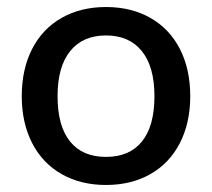

<svg xmlns="http://www.w3.org/2000/svg" viewBox="-20 -520 604 547"><path d="M42 -246Q42 -323 71.5 -380.5Q101 -438 155.5 -469Q210 -500 282 -500Q354 -500 408.5 -469Q463 -438 492.5 -380.5Q522 -323 522 -246Q522 -170 492.5 -112.5Q463 -55 408.5 -24Q354 7 282 7Q210 7 155.5 -24Q101 -55 71.5 -112.5Q42 -170 42 -246ZM420 -246Q420 -330 384 -374.5Q348 -419 282 -419Q216 -419 180 -374.5Q144 -330 144 -246Q144 -161 179.5 -117Q215 -73 282 -73Q349 -73 384.5 -117Q420 -161 420 -246Z"/></svg>

Font: wassup Sans
Style: Medium
Weight: 600
Version: Version 2.001